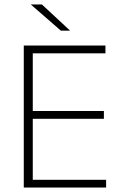

<svg xmlns="http://www.w3.org/2000/svg" viewBox="-20 -844 552 864"><path d="M87 0V-639H127.5V0ZM99.5 0V-35H457.5V0ZM109.5 -309.5V-344.5H447.5V-309.5ZM98.5 -604V-639H454.5V-604ZM168.5 -824 295 -706.5V-706H254L119.5 -823V-824Z"/></svg>

Font: Anek Bangla Medium ExtraLight
Style: Regular
Weight: 250
Version: Version 1.003